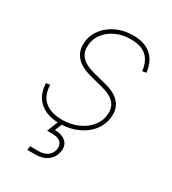

<svg xmlns="http://www.w3.org/2000/svg" viewBox="-183 -649 854 952"><g transform="rotate(30 244.0 -173.0)"><path d="M198.7 11.2Q150.4 11.2 116 -4.6Q81.5 -20.5 62.3 -49.8Q43 -79.1 40 -120.1Q39.6 -125 39.8 -124.5Q40 -124 39.6 -128.9L62 -131.8Q63.5 -72.8 98.6 -42Q133.8 -11.2 199.2 -11.2Q249 -11.2 290.8 -30Q332.5 -48.8 357.7 -82.3Q382.8 -115.7 382.8 -158.7Q382.8 -192.9 360.6 -215.3Q338.4 -237.8 293.9 -249.5L211.9 -271Q158.2 -285.2 130.6 -314.2Q103 -343.3 103 -385.3Q103 -433.6 129.4 -470.7Q155.8 -507.8 199.7 -529.1Q243.7 -550.3 296.9 -550.3Q361.3 -550.3 398.7 -519Q436 -487.8 444.8 -427.7Q445.3 -425.3 445.1 -425.3Q444.8 -425.3 445.3 -422.4L423.3 -418.5Q417 -473.6 385.7 -500.7Q354.5 -527.8 296.9 -527.8Q248.5 -527.8 209.7 -509.3Q170.9 -490.7 148.4 -458.5Q126 -426.3 126 -385.7Q126 -351.6 148.7 -328.1Q171.4 -304.7 218.3 -292.5L300.8 -271Q352.1 -257.8 378.7 -229.7Q405.3 -201.7 405.3 -160.2Q405.3 -121.6 388.7 -90.1Q372.1 -58.6 343.3 -35.9Q314.5 -13.2 277.1 -1Q239.7 11.2 198.7 11.2ZM125 204.1 128.4 181.6H176.3Q207.5 181.6 227.3 167.2Q247.1 152.8 251.5 127.4Q255.4 102.5 240.5 87.6Q225.6 72.8 190.9 72.8H162.6L195.3 -9.3H212.4L214.8 0L194.3 50.3Q237.8 51.3 258.8 71.8Q279.8 92.3 273.9 127.4Q268.1 162.6 240.7 183.3Q213.4 204.1 172.9 204.1Z"/></g></svg>

Font: Inter 16pt Thin
Style: Italic
Weight: 250
Italic angle: -9.3988°
Version: Version 4.001;git-66647c0bb